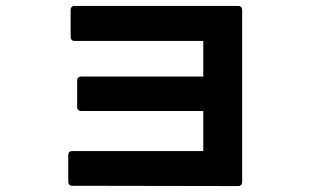

<svg xmlns="http://www.w3.org/2000/svg" viewBox="-20 -614 1040 647"><path d="M224 12 782 13C791 13 796 8 796 -1V-580C796 -589 791 -594 782 -594H232C223 -594 218 -589 218 -580V-490C218 -481 223 -476 232 -476H665V-356H254C245 -356 240 -351 240 -342V-254C240 -245 245 -240 254 -240H665V-105H224C215 -105 210 -101 210 -91V-2C210 7 215 12 224 12Z"/></svg>

Font: LINE Seed JP App_OTF Bold
Style: Regular
Weight: 700
Designer: LINE & Fontrix & Fontworks
Version: Version 1.009